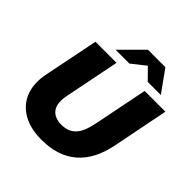

<svg xmlns="http://www.w3.org/2000/svg" viewBox="-237 -1085 1275 1275"><g transform="rotate(45 400.0 -447.5)"><path d="M350 14Q245 14 174.5 -26.5Q104 -67 75 -140.5Q46 -214 65 -312L143 -700H341L264 -315Q247 -231 277 -190.5Q307 -150 374 -150Q436 -150 473 -188Q510 -226 528 -315L605 -700H800L721 -303Q690 -147 597 -66.5Q504 14 350 14ZM275 -757 427 -909H591L700 -757H577L454 -882H563L405 -757Z"/></g></svg>

Font: Montserrat Thin ExtraBold
Style: Italic
Weight: 800
Italic angle: -11.3°
Version: Version 9.000